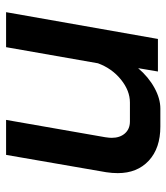

<svg xmlns="http://www.w3.org/2000/svg" viewBox="22 -569 547 631"><g transform="rotate(90 295.5 -253.5)"><path d="M108 -499H215L204 -434Q233 -468 268.5 -487.5Q304 -507 337 -507H396Q467 -507 508 -469Q549 -431 549 -367Q549 -349 546 -329L489 0H374L431 -326Q433 -340 433 -347Q433 -374 418.5 -390.5Q404 -407 379 -407H317Q278 -407 241.5 -377.5Q205 -348 188 -302L135 0H20Z"/></g></svg>

Font: Bai Jamjuree SemiBold
Style: Italic
Weight: 600
Italic angle: -10°
Version: Version 1.000; ttfautohint (v1.6)